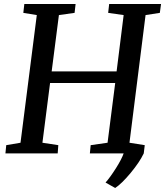

<svg xmlns="http://www.w3.org/2000/svg" viewBox="-20 -763 821 955"><path d="M553 172 505 145Q528 119 556.5 74Q585 29 595 0H427L431 -41L515 -53L553 -350H229L191 -53L270 -41L267 0H7L11 -41L82 -53L163 -688L96 -699L101 -743H356L351 -699L273 -688L237 -408H560L595 -688L518 -699L523 -743H781L775 -699L704 -688L624 -53L700 -41L695 0Q674 44 629.5 97.5Q585 151 553 172Z"/></svg>

Font: Koeln Type Serif
Style: Italic
Weight: 400
Italic angle: -8°
Designer: Eben Sorkin
Foundry: Eben Sorkin
Version: Version 2.002